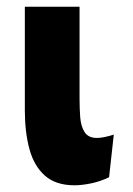

<svg xmlns="http://www.w3.org/2000/svg" viewBox="-20 -540 397 572"><path d="M305 -12Q278 1 250.5 6.5Q223 12 202 12Q146 12 113.5 -17Q81 -46 67.5 -96.5Q54 -147 54 -211V-520H217V-245Q217 -217 219 -190.5Q221 -164 232 -146.5Q243 -129 269 -129Q279 -129 293 -132Q307 -135 319 -139Z"/></svg>

Font: Murecho
Style: Bold
Weight: 700
Designer: Neil Summerour
Foundry: Positype
Version: Version 1.010; ttfautohint (v1.8.3)